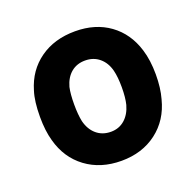

<svg xmlns="http://www.w3.org/2000/svg" viewBox="-100 -627 754 739"><g transform="rotate(-20 277.5 -257.0)"><path d="M52 -159Q40 -201 40 -258Q40 -322 53 -362Q75 -437 134.5 -479.5Q194 -522 279 -522Q362 -522 420 -480Q478 -438 501 -363Q515 -318 515 -260Q515 -204 503 -162Q483 -83 423 -37.5Q363 8 278 8Q193 8 133 -36.5Q73 -81 52 -159ZM186 -188Q195 -152 219 -131.5Q243 -111 278 -111Q311 -111 334.5 -131.5Q358 -152 368 -188Q375 -216 375 -258Q375 -300 368 -328Q359 -363 335 -383Q311 -403 277 -403Q243 -403 219.5 -383.5Q196 -364 186 -328Q180 -301 180 -258Q180 -217 186 -188Z"/></g></svg>

Font: Barlow GEO Bold
Style: Regular
Weight: 700
Designer: Jeremy Tribby
Foundry: Tribby Type
Version: Version 1.408